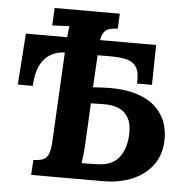

<svg xmlns="http://www.w3.org/2000/svg" viewBox="-52 -791 835 843"><g transform="rotate(5 365.0 -369.5)"><path d="M116 0 120 -66Q143 -67 159 -72Q175 -77 184.5 -95Q194 -113 196 -153L218 -575Q220 -602 222 -627Q224 -652 227 -665Q211 -664 186.5 -663.5Q162 -663 151 -662L155 -739H442L439 -673Q417 -672 400.5 -667Q384 -662 374.5 -644.5Q365 -627 363 -586L353 -407L389 -409Q479 -414 537.5 -397Q596 -380 629 -348.5Q662 -317 675 -278Q688 -239 686 -199Q683 -134 648.5 -89.5Q614 -45 558 -22.5Q502 0 432 0ZM332 -71Q344 -71 356.5 -71Q369 -71 381 -71.5Q393 -72 405 -72Q467 -75 496 -111.5Q525 -148 529 -207Q532 -257 516.5 -285.5Q501 -314 472.5 -326Q444 -338 407 -337Q393 -337 378.5 -336.5Q364 -336 350 -336L341 -159Q340 -132 337 -108Q334 -84 332 -71ZM23 -390 39 -616H613L610 -440H544Q547 -489 532.5 -512Q518 -535 488.5 -542Q459 -549 416 -549L220 -548Q163 -548 128 -509.5Q93 -471 89 -390Z"/></g></svg>

Font: Lora Italic
Style: Italic
Weight: 400
Italic angle: -3°
Designer: Olga Karpushina, Alexei Vanyashin (Cyrillic)
Foundry: Cyreal
Version: Version 2.210; ttfautohint (v1.8.1.43-b0c9)